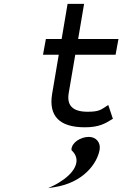

<svg xmlns="http://www.w3.org/2000/svg" viewBox="-20 -652 724 1000"><path d="M443 61C401 61 354 89 352 127L353 129V131C403 177 375 237 311 283C295 294 279 305 260 314L231 328L262 323C414 300 487 199 499 127C505 90 480 61 443 61ZM568 -33 544 -105 539 -102C506 -81 498 -70 436 -70C357 -70 327 -104 338 -168L372 -367H582L597 -449H387L418 -632H332L301 -449H219L204 -367H286L251 -160C234 -50 287 11 422 11C495 11 527 -8 564 -31Z"/></svg>

Font: Charger Monospace
Style: Regular
Weight: 400
Designer: Jasper
Foundry: Cannot Into Space Fonts
Version: Version 0.980